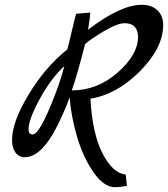

<svg xmlns="http://www.w3.org/2000/svg" viewBox="-20 -657 695 794"><path d="M29.8 -78.1Q29.8 -152.3 98.4 -266.1Q167 -379.9 258.8 -453.1Q260.7 -459 276.4 -525.9Q292 -592.8 294.9 -600.1L353 -605Q353 -587.9 344.2 -534.2Q479 -637.2 565.9 -637.2Q606.9 -637.2 630.9 -614.5Q654.8 -591.8 654.8 -554.2Q654.8 -459 558.8 -362.5Q462.9 -266.1 354 -249Q361.8 -104 404.3 -22Q446.8 60.1 500 64.9L504.9 111.8Q477.1 116.7 456.1 117.2Q409.2 117.2 366.2 54.7Q323.2 -7.8 298.6 -91.8Q273.9 -175.8 268.1 -253.9Q218.3 -124 173.6 -65.4Q128.9 -6.8 82 -6.8Q58.1 -6.8 43.9 -26.4Q29.8 -45.9 29.8 -78.1ZM98.1 -122.1Q98.1 -101.1 115.2 -101.1Q145 -101.1 209 -269Q235.8 -340.8 246.1 -383.8Q190.9 -333 144.5 -248Q98.1 -163.1 98.1 -122.1ZM276.9 -283.2Q382.8 -283.2 466.8 -357.2Q550.8 -431.2 550.8 -503.9Q550.8 -530.8 537.4 -545.9Q523.9 -561 494.9 -561Q465.8 -561 410.9 -528.6Q356 -496.1 332 -475.1Q300.8 -352.1 276.9 -283.2Z"/></svg>

Font: Marck Script
Style: Regular
Weight: 400
Designer: Denis Masharov, Marck Fogel
Foundry: Denis Masharov
Version: Version 1.002